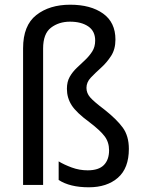

<svg xmlns="http://www.w3.org/2000/svg" viewBox="-20 -785 607 815"><path d="M470 -617Q470 -576 451.5 -547.5Q433 -519 408.5 -497Q384 -475 365.5 -455.5Q347 -436 347 -412Q347 -390 362.5 -372Q378 -354 423 -320Q475 -279 501 -243.5Q527 -208 527 -153Q527 -71 480.5 -30.5Q434 10 357 10Q277 10 229 -21V-100Q252 -86 284.5 -74Q317 -62 352 -62Q399 -62 421 -84.5Q443 -107 443 -147Q443 -181 424.5 -206Q406 -231 360 -266Q304 -307 284 -338.5Q264 -370 264 -408Q264 -438 276 -459Q288 -480 306 -497Q324 -514 341.5 -530.5Q359 -547 371.5 -566.5Q384 -586 384 -613Q384 -653 354.5 -673Q325 -693 277 -693Q230 -693 196.5 -667.5Q163 -642 163 -579V0H78V-580Q78 -677 134 -721Q190 -765 278 -765Q365 -765 417.5 -727.5Q470 -690 470 -617Z"/></svg>

Font: Noto Sans Kannada SemiCondensed
Style: Regular
Weight: 400
Width: 4
Designer: Jelle Bosma - Monotype Design Team
Foundry: Monotype Imaging Inc.
Version: Version 2.005; ttfautohint (v1.8.4.7-5d5b)